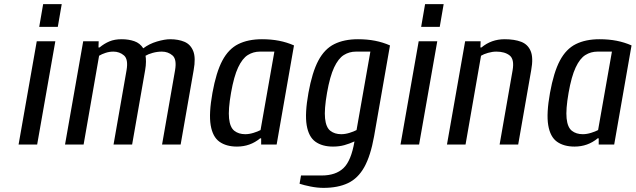

<svg xmlns="http://www.w3.org/2000/svg" viewBox="-20 -700 3079 930"><path d="M170 -570 189 -680H279L260 -570ZM70 0 158 -500H248L160 0Z M295 0 383 -500H458L457 -470H462Q485 -489 510 -499.5Q535 -510 569 -510Q603 -510 630.5 -500.5Q658 -491 674 -466Q703 -488 740.5 -499Q778 -510 804 -510Q844 -510 873.5 -497.5Q903 -485 916 -452.5Q929 -420 918 -360L855 0H765L828 -360Q837 -413 815.5 -431.5Q794 -450 764 -450Q742 -450 720 -444Q698 -438 685 -430Q687 -419 687 -401Q687 -383 683 -360L620 0H530L593 -360Q602 -413 580.5 -431.5Q559 -450 529 -450Q510 -450 491.5 -444Q473 -438 460 -430L385 0Z M1128 10Q1076 10 1043 -13.5Q1010 -37 1000.5 -93.5Q991 -150 1009 -250Q1027 -350 1057 -406.5Q1087 -463 1134.5 -486.5Q1182 -510 1249 -510Q1294 -510 1332 -502.5Q1370 -495 1404 -480L1320 0H1245V-30H1240Q1192 10 1128 10ZM1168 -50Q1187 -50 1208 -56.5Q1229 -63 1242 -70L1309 -450H1239Q1207 -450 1180.5 -433.5Q1154 -417 1133.5 -373.5Q1113 -330 1099 -250Q1085 -170 1089.5 -126.5Q1094 -83 1115 -66.5Q1136 -50 1168 -50Z M1547 210Q1517 210 1484.5 203.5Q1452 197 1431 190L1438 150H1538Q1606 150 1643.5 114.5Q1681 79 1697 -15Q1673 -4 1648 3Q1623 10 1593 10Q1541 10 1508 -13.5Q1475 -37 1465.5 -93.5Q1456 -150 1474 -250Q1492 -350 1522 -406.5Q1552 -463 1599.5 -486.5Q1647 -510 1714 -510Q1759 -510 1797 -502.5Q1835 -495 1869 -480L1792 -40Q1775 55 1744.5 109.5Q1714 164 1665.5 187Q1617 210 1547 210ZM1633 -50Q1652 -50 1673 -56.5Q1694 -63 1707 -70L1774 -450H1704Q1672 -450 1645.5 -433.5Q1619 -417 1598.5 -373.5Q1578 -330 1564 -250Q1550 -170 1554.5 -126.5Q1559 -83 1580 -66.5Q1601 -50 1633 -50Z M2020 -570 2039 -680H2129L2110 -570ZM1920 0 2008 -500H2098L2010 0Z M2145 0 2233 -500H2308L2307 -470H2312Q2360 -510 2424 -510Q2472 -510 2504.5 -497.5Q2537 -485 2550.5 -452.5Q2564 -420 2553 -360L2490 0H2400L2463 -360Q2472 -413 2448.5 -431.5Q2425 -450 2384 -450Q2365 -450 2344 -444Q2323 -438 2310 -430L2235 0Z M2763 10Q2711 10 2678 -13.5Q2645 -37 2635.5 -93.5Q2626 -150 2644 -250Q2662 -350 2692 -406.5Q2722 -463 2769.5 -486.5Q2817 -510 2884 -510Q2929 -510 2967 -502.5Q3005 -495 3039 -480L2955 0H2880V-30H2875Q2827 10 2763 10ZM2803 -50Q2822 -50 2843 -56.5Q2864 -63 2877 -70L2944 -450H2874Q2842 -450 2815.5 -433.5Q2789 -417 2768.5 -373.5Q2748 -330 2734 -250Q2720 -170 2724.5 -126.5Q2729 -83 2750 -66.5Q2771 -50 2803 -50Z"/></svg>

Font: Cuprum
Style: Italic
Weight: 400
Italic angle: -10°
Designer: Jovanny Lemonad
Foundry: Jovanny Lemonad
Version: Version 3.000